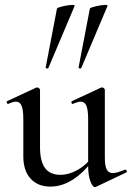

<svg xmlns="http://www.w3.org/2000/svg" viewBox="-20 -751 537 782"><path d="M75 -114V-266Q75 -303 68 -320Q61 -337 45 -337Q34 -337 14 -328H12Q9 -328 7.5 -333Q6 -338 9 -339L127 -394L131 -395Q134 -395 138.5 -392Q143 -389 143 -385V-152Q143 -94 163.5 -66.5Q184 -39 226 -39Q261 -39 297 -59.5Q333 -80 358 -115L363 -104Q279 9 185 9Q134 9 104.5 -23.5Q75 -56 75 -114ZM440 -46Q455 -46 489 -60H490Q494 -60 496 -55.5Q498 -51 495 -49L371 10L367 11Q357 11 348 -13Q339 -37 339 -76V-266Q339 -303 332 -320Q325 -337 309 -337Q298 -337 277 -328H275Q272 -328 271 -333Q270 -338 273 -339L391 -394L395 -395Q399 -395 403 -392Q407 -389 407 -385V-110Q407 -76 414.5 -61Q422 -46 440 -46ZM173 -472Q170 -472 167.5 -473.5Q165 -475 166 -476L212 -716Q213 -720 236.5 -725.5Q260 -731 275 -731Q285 -731 284 -727L177 -474Q177 -472 173 -472ZM307 -472Q304 -472 301.5 -473.5Q299 -475 300 -476L346 -716Q347 -720 370.5 -725.5Q394 -731 409 -731Q419 -731 418 -727L311 -474Q311 -472 307 -472Z"/></svg>

Font: Cormorant Garamond Medium
Style: Regular
Weight: 500
Designer: Christian Thalmann (Catharsis Fonts)
Foundry: Catharsis Fonts
Version: Version 4.000